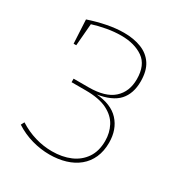

<svg xmlns="http://www.w3.org/2000/svg" viewBox="-165 -819 895 945"><g transform="rotate(30 282.0 -346.5)"><path d="M249 5Q199 5 149 -9Q99 -23 54 -52L64 -71Q108 -43 155.5 -29Q203 -15 252 -15Q310 -15 355.5 -34.5Q401 -54 427.5 -93Q454 -132 454 -190Q454 -236 434 -274Q414 -312 368.5 -335Q323 -358 246 -358H166V-378H251Q346 -378 391.5 -419Q437 -460 437 -531Q437 -611 388.5 -645Q340 -679 264 -679Q225 -679 183 -671.5Q141 -664 100 -651L106 -659L95 -527H80L73 -661Q123 -678 173.5 -688Q224 -698 269 -698Q325 -698 368 -681Q411 -664 435 -627.5Q459 -591 459 -531Q459 -462 422 -421Q385 -380 300 -367V-368Q388 -362 431.5 -314.5Q475 -267 475 -192Q475 -144 458.5 -107Q442 -70 411.5 -45Q381 -20 339.5 -7.5Q298 5 249 5Z"/></g></svg>

Font: Bitter Thin Thin
Style: Regular
Weight: 250
Version: Version 2.002